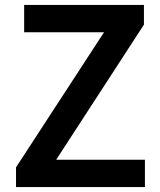

<svg xmlns="http://www.w3.org/2000/svg" viewBox="-20 -759 650 779"><path d="M45 0V-80L402 -628H78V-739H564V-659L208 -111H568V0Z"/></svg>

Font: Noto Sans JP SemiBold
Style: Regular
Weight: 600
Designer: Ryoko NISHIZUKA  (kana, bopomofo & ideographs); Paul D. Hunt (Latin, Greek & Cyrillic); Sandoll Communications , Soo-you
Foundry: Adobe
Version: Version 2.004-H2;hotconv 1.0.118;makeotfexe 2.5.65603